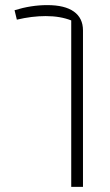

<svg xmlns="http://www.w3.org/2000/svg" viewBox="-20 -535 429 752"><path d="M259 -455Q216 -472 159 -472Q105 -472 46 -458L37 -495Q102 -515 165 -515Q234 -515 269.5 -489.5Q305 -464 305 -416V197H259Z"/></svg>

Font: Athiti Light
Style: Regular
Weight: 300
Designer: CadsonDemak Team
Foundry: CadsonDemak
Version: Version 1.033